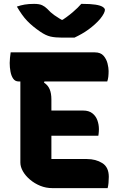

<svg xmlns="http://www.w3.org/2000/svg" viewBox="-20 -970 640 990"><path d="M35 -700H469Q499 -700 514 -682.5Q529 -665 534.5 -642.5Q540 -620 540 -604Q540 -588 538.5 -574.5Q537 -561 533 -550H76Q58 -550 48 -564.5Q38 -579 34 -601Q30 -623 30 -645Q30 -658 31.5 -672Q33 -686 35 -700ZM190 -400H409Q438 -400 456 -386Q474 -372 482 -350Q490 -328 490 -304Q490 -297 489.5 -291Q489 -285 488.5 -280Q488 -275 487 -270H190ZM250 0Q217 0 187.5 -12Q158 -24 134.5 -44Q111 -64 98 -87Q85 -110 85 -132Q85 -176 85 -220Q85 -264 85 -308.5Q85 -353 85 -397Q85 -441 85 -485Q85 -529 85 -573H216L207 -544Q227 -531 236 -510Q245 -489 245 -457Q245 -419 245 -380.5Q245 -342 245 -303.5Q245 -265 245 -226.5Q245 -188 245 -150H428Q474 -150 507.5 -129Q541 -108 541 -58Q541 -42 539.5 -26.5Q538 -11 535 0ZM364 -776Q353 -776 342.5 -776Q332 -776 321 -776Q310 -776 300 -776Q265 -776 240.5 -781.5Q216 -787 187 -807Q168 -820 151.5 -833.5Q135 -847 120.5 -862Q106 -877 93 -895.5Q80 -914 67 -936Q87 -943 107.5 -946.5Q128 -950 156 -950Q183 -950 197.5 -943Q212 -936 223 -925Q240 -906 260.5 -891.5Q281 -877 323 -853L267 -868Q284 -868 301 -868Q318 -868 335 -868L280 -852Q327 -883 355 -907Q383 -931 399 -950H405Q447 -950 472.5 -946Q498 -942 509.5 -934.5Q521 -927 521 -919Q521 -912 515 -900Q509 -888 496 -872Q484 -858 469 -844.5Q454 -831 437 -818.5Q420 -806 401.5 -795.5Q383 -785 364 -776Z"/></svg>

Font: Recursive Monospace Casual ExtraBold
Style: Regular
Weight: 800
Version: Version 1.047